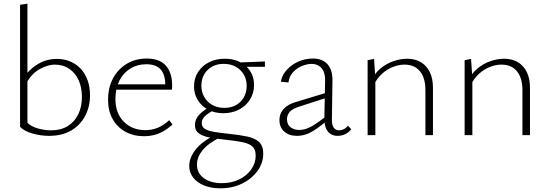

<svg xmlns="http://www.w3.org/2000/svg" viewBox="-20 -734 2985 1043"><path d="M246 4Q202 4 157 -8.5Q112 -21 89 -45L129 -67Q149 -47 185 -36.5Q221 -26 258 -26Q311 -26 348.5 -49.5Q386 -73 405.5 -114Q425 -155 425 -206Q425 -259 407 -298.5Q389 -338 356 -360.5Q323 -383 277 -383Q239 -383 194.5 -358Q150 -333 120 -277L103 -304Q126 -340 155.5 -364.5Q185 -389 218 -401.5Q251 -414 289 -414Q329 -414 362 -400Q395 -386 419 -360Q443 -334 456 -297.5Q469 -261 469 -216Q469 -155 443 -105Q417 -55 367.5 -25.5Q318 4 246 4ZM89 -45V-708L129 -714V-67Z M763 6Q705 6 661 -18.5Q617 -43 592 -87Q567 -131 567 -191Q567 -259 594.5 -309.5Q622 -360 669.5 -388Q717 -416 777 -416Q847 -416 881 -377.5Q915 -339 915 -271Q915 -265 915 -259Q915 -253 914 -247H878V-271Q878 -329 852.5 -357Q827 -385 775 -385Q726 -385 688 -361.5Q650 -338 628.5 -296Q607 -254 607 -196Q607 -119 652.5 -73Q698 -27 770 -27Q805 -27 837 -40Q869 -53 899 -81L917 -58Q891 -34 865.5 -20Q840 -6 815 0Q790 6 763 6ZM596 -247 602 -276H907V-247Z M1177 289Q1128 289 1090 274Q1052 259 1030 231.5Q1008 204 1008 167Q1008 121 1045.5 75Q1083 29 1161 -6L1176 12Q1110 45 1080 82.5Q1050 120 1050 159Q1050 207 1087.5 234Q1125 261 1185 261Q1238 261 1279.5 240.5Q1321 220 1345 186Q1369 152 1369 112Q1369 78 1351.5 62Q1334 46 1298 38.5Q1262 31 1205 25Q1159 20 1121.5 13.5Q1084 7 1061.5 -8.5Q1039 -24 1039 -53Q1039 -75 1048.5 -92Q1058 -109 1076.5 -124.5Q1095 -140 1122 -156L1143 -137Q1112 -120 1094 -103.5Q1076 -87 1076 -65Q1076 -45 1093 -34Q1110 -23 1143 -17.5Q1176 -12 1224 -7Q1283 -1 1324.5 8Q1366 17 1388 38Q1410 59 1410 101Q1410 152 1378.5 195Q1347 238 1294.5 263.5Q1242 289 1177 289ZM1193 -119Q1147 -119 1111 -138Q1075 -157 1054.5 -190Q1034 -223 1034 -265Q1034 -309 1056 -343Q1078 -377 1115.5 -396Q1153 -415 1201 -415Q1271 -415 1315.5 -375Q1360 -335 1360 -272Q1360 -229 1338.5 -194Q1317 -159 1279 -139Q1241 -119 1193 -119ZM1198 -148Q1235 -148 1262 -163Q1289 -178 1304.5 -205.5Q1320 -233 1320 -266Q1320 -320 1285 -353.5Q1250 -387 1195 -387Q1142 -387 1108 -354Q1074 -321 1074 -268Q1074 -234 1090 -206.5Q1106 -179 1134 -163.5Q1162 -148 1198 -148ZM1275 -371 1263 -394 1419 -400V-371Z M1814 4Q1780 4 1760.5 -20.5Q1741 -45 1742 -92L1746 -291Q1747 -325 1738 -345.5Q1729 -366 1712 -376.5Q1695 -387 1673 -387Q1649 -387 1620.5 -375.5Q1592 -364 1571.5 -341.5Q1551 -319 1547 -286L1506 -290Q1510 -318 1527 -341Q1544 -364 1568 -381Q1592 -398 1621 -407Q1650 -416 1679 -416Q1733 -416 1760 -384Q1787 -352 1786 -297L1783 -85Q1782 -56 1792.5 -41Q1803 -26 1823 -26Q1835 -26 1848 -32.5Q1861 -39 1870 -51L1888 -32Q1875 -15 1856 -5.5Q1837 4 1814 4ZM1593 4Q1551 4 1524.5 -19Q1498 -42 1498 -81Q1498 -104 1507.5 -123Q1517 -142 1538.5 -157.5Q1560 -173 1598 -183L1765 -234L1770 -208L1609 -156Q1567 -143 1553 -125.5Q1539 -108 1539 -87Q1539 -57 1558.5 -42.5Q1578 -28 1606 -28Q1639 -28 1676 -49.5Q1713 -71 1756 -107L1767 -89Q1725 -50 1682 -23Q1639 4 1593 4Z M2291 0V-244Q2291 -310 2261.5 -346.5Q2232 -383 2177 -383Q2148 -383 2116 -371Q2084 -359 2056 -334Q2028 -309 2008 -268L1992 -285Q2012 -333 2045.5 -361Q2079 -389 2118 -402Q2157 -415 2191 -415Q2235 -415 2266.5 -396Q2298 -377 2315 -342Q2332 -307 2332 -257V0ZM1977 0V-407L2012 -414L2019 -308V0Z M2818 0V-244Q2818 -310 2788.5 -346.5Q2759 -383 2704 -383Q2675 -383 2643 -371Q2611 -359 2583 -334Q2555 -309 2535 -268L2519 -285Q2539 -333 2572.5 -361Q2606 -389 2645 -402Q2684 -415 2718 -415Q2762 -415 2793.5 -396Q2825 -377 2842 -342Q2859 -307 2859 -257V0ZM2504 0V-407L2539 -414L2546 -308V0Z"/></svg>

Font: Ysabeau ExtraLight
Style: Regular
Weight: 250
Designer: Christian Thalmann (Catharsis Fonts)
Version: Version 2.002